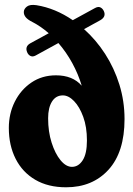

<svg xmlns="http://www.w3.org/2000/svg" viewBox="-20 -765 552 794"><path d="M92.5 -548.5Q82 -573 105.5 -586L181.5 -627.5Q149 -656 114 -674Q94 -684 86 -694.2Q78 -704.5 78.5 -716Q79 -728.5 91.5 -738Q104 -747.5 131 -743.5Q208.5 -731 281 -681.5L371.5 -731Q385.5 -739 395 -734.5Q404.5 -730 409.5 -719Q420 -695.5 394 -681L327.5 -644.5Q377 -600.5 414.8 -542Q452.5 -483.5 473.8 -415Q495 -346.5 495 -272.5Q495 -136 428.8 -63.2Q362.5 9.5 253.5 9.5Q179 9.5 126 -21.5Q73 -52.5 44.8 -108Q16.5 -163.5 16.5 -236Q16.5 -295 41.2 -344.5Q66 -394 110 -423.8Q154 -453.5 211.5 -453.5Q280.5 -453.5 318 -410.5Q303.5 -459 278.8 -504.2Q254 -549.5 221.5 -587L127.5 -535.5Q115.5 -529 106.2 -533.5Q97 -538 92.5 -548.5ZM179 -276Q179 -220.5 193.5 -175Q208 -129.5 230.5 -102.2Q253 -75 277.5 -75Q304.5 -75 322 -102.2Q339.5 -129.5 339.5 -184Q339.5 -240 324.2 -281.8Q309 -323.5 286.2 -347Q263.5 -370.5 240 -370.5Q211 -370.5 195 -345Q179 -319.5 179 -276Z"/></svg>

Font: Fraunces 144pt SuperSoft
Style: Bold
Weight: 700
Version: Version 1.000;[b76b70a41]